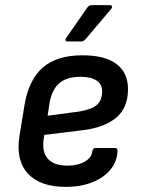

<svg xmlns="http://www.w3.org/2000/svg" viewBox="-20 -718 549 750"><path d="M237 12Q137 12 89 -40Q41 -92 56 -187L76 -309Q93 -408 148 -455Q203 -502 302 -502Q390 -502 435 -468Q480 -434 480 -370Q480 -296 433 -257.5Q386 -219 300 -209L153 -191L150 -171Q144 -121 168.5 -96Q193 -71 244 -71Q284 -71 311 -86.5Q338 -102 341 -128Q343 -140 353 -140H429Q439 -140 439 -129Q438 -88 412 -56Q386 -24 340.5 -6Q295 12 237 12ZM166 -266 287 -282Q337 -290 358 -308Q379 -326 379 -362Q379 -389 357 -403.5Q335 -418 294 -418Q239 -418 210 -391.5Q181 -365 173 -312ZM243 -556Q238 -556 236 -560Q234 -564 238 -569L320 -687Q327 -698 338 -698H409Q416 -698 417.5 -693.5Q419 -689 415 -684L316 -567Q306 -556 298 -556Z"/></svg>

Font: Sofia Sans SemiBold
Style: Italic
Weight: 600
Italic angle: -9°
Designer: Botio Nikoltchev, Ani Petrova
Foundry: lettersoup
Version: Version 4.100-B